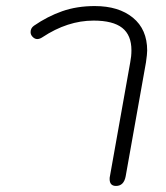

<svg xmlns="http://www.w3.org/2000/svg" viewBox="-20 -604 549 634"><path d="M342 -13Q342 -19 343 -22L410 -398Q414 -418 414 -438Q414 -488 383.5 -512Q353 -536 289 -536Q203 -536 120 -481Q111 -475 103 -475Q95 -475 88 -482Q81 -489 81 -498Q81 -511 92 -519Q137 -550 185.5 -567Q234 -584 293 -584Q372 -584 419 -545.5Q466 -507 466 -437Q466 -426 462 -398L395 -22Q389 10 363 10Q342 10 342 -13Z"/></svg>

Font: Kodchasan ExtraLight
Style: Italic
Weight: 275
Italic angle: -10°
Version: Version 1.000; ttfautohint (v1.6)